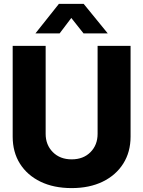

<svg xmlns="http://www.w3.org/2000/svg" viewBox="-20 -966 745 998"><path d="M352.5 11.7Q259.3 11.7 190.4 -21.7Q121.6 -55.2 83.7 -115.2Q45.9 -175.3 45.9 -255.9V-727.5H217.3V-270Q217.3 -212.9 254.6 -175.3Q292 -137.7 352.5 -137.7Q413.1 -137.7 450.2 -175Q487.3 -212.4 487.3 -270V-727.5H658.7V-255.9Q658.7 -175.8 620.6 -115.5Q582.5 -55.2 513.7 -21.7Q444.8 11.7 352.5 11.7ZM290 -792.5H164.6V-793L286.1 -945.8H415L539.6 -793V-792.5H414.1L350.6 -872.6Z"/></svg>

Font: Inter Display ExtraBold
Style: Regular
Weight: 800
Designer: Rasmus Andersson
Foundry: rsms
Version: Version 4.000;git-a52131595